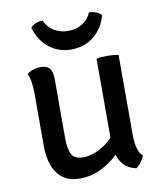

<svg xmlns="http://www.w3.org/2000/svg" viewBox="-80 -763 708 837"><g transform="rotate(-10 273.5 -345.0)"><path d="M465.5 -139.5Q465.5 -110 471.2 -83.8Q477 -57.5 493.5 -42.5Q489.5 -29.5 479 -14.8Q468.5 0 455.5 7.5Q408.5 -3 388.2 -39.8Q368 -76.5 368 -123V-493Q388 -497 416.5 -497Q444.5 -497 465.5 -493ZM75.5 -389.5Q75.5 -415.5 72.2 -438.5Q69 -461.5 60 -478.5Q70.5 -488 87 -493.8Q103.5 -499.5 121.5 -499.5Q149.5 -499.5 161.2 -483.8Q173 -468 173 -437V-178.5Q173 -126.5 186.2 -103Q199.5 -79.5 237.5 -79.5Q263.5 -79.5 293.5 -91.8Q323.5 -104 350.2 -126.5Q377 -149 393 -178.5V-83.5Q360 -44.5 310.8 -17.8Q261.5 9 207 9Q160.5 9 131.5 -12.8Q102.5 -34.5 89 -71.5Q75.5 -108.5 75.5 -153.5ZM424.5 -675Q410 -620 368.2 -585.8Q326.5 -551.5 268 -551.5Q209.5 -551.5 168 -585.8Q126.5 -620 111.5 -675Q120.5 -686.5 135.5 -692Q150.5 -697.5 165.5 -697.5Q178 -667 205.8 -650.2Q233.5 -633.5 268 -633.5Q303 -633.5 330.5 -650.2Q358 -667 370.5 -697.5Q385.5 -697.5 400.8 -692Q416 -686.5 424.5 -675Z"/></g></svg>

Font: Signika Negative Light
Style: Regular
Weight: 400
Version: Version 2.001